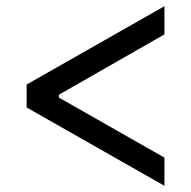

<svg xmlns="http://www.w3.org/2000/svg" viewBox="-20 -628 617 620"><path d="M66 -355 511 -608V-517L170 -322V-313L511 -119V-28L66 -281Z"/></svg>

Font: 42dot Sans Medium
Style: Regular
Weight: 500
Designer: 42dot
Version: Version 1.000